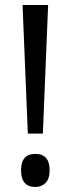

<svg xmlns="http://www.w3.org/2000/svg" viewBox="-20 -734 282 766"><path d="M172 -714H70L91 -201H151ZM121 12Q145 12 161.5 -4Q178 -20 178 -55Q178 -120 121 -120Q64 -120 64 -55Q64 12 121 12Z"/></svg>

Font: Noto Sans Display SemiCondensed
Style: Regular
Weight: 400
Width: 4
Designer: Monotype Design team
Foundry: Monotype Imaging Inc.
Version: 1.000